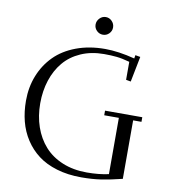

<svg xmlns="http://www.w3.org/2000/svg" viewBox="-95 -968 951 1061"><g transform="rotate(10 380.5 -438.0)"><path d="M58.1 -355Q58.1 -431.2 84 -496.1Q109.9 -561 157.5 -609.1Q205.1 -657.2 277.8 -684.6Q350.6 -711.9 439.9 -711.9Q514.6 -711.9 606.9 -688L609.9 -707L638.2 -702.1L609.9 -559.1L583 -564V-665Q540 -676.8 509.5 -679.9Q479 -683.1 439 -683.1Q366.7 -683.1 309.1 -657.7Q251.5 -632.3 214.4 -587.9Q177.2 -543.5 157.7 -483.6Q138.2 -423.8 138.2 -354Q138.2 -282.7 159.2 -222.2Q180.2 -161.6 220 -116.9Q259.8 -72.3 320.6 -47.1Q381.3 -22 457 -22Q525.4 -22 580.1 -34.2V-350.1H498V-376H707V-350.1H660.2V-22Q593.8 -5.4 543.5 2.2Q493.2 9.8 432.1 9.8Q356.4 9.8 294.4 -8.8Q232.4 -27.3 189 -60.3Q145.5 -93.3 115.7 -139.2Q85.9 -185.1 72 -239.3Q58.1 -293.5 58.1 -355ZM461.9 -835.9Q461.9 -815.9 447.5 -801.5Q433.1 -787.1 413.1 -787.1Q393.1 -787.1 378.4 -801.5Q363.8 -815.9 363.8 -835.9Q363.8 -856 378.4 -871.1Q393.1 -886.2 413.1 -886.2Q433.1 -886.2 447.5 -871.3Q461.9 -856.4 461.9 -835.9Z"/></g></svg>

Font: Dehuti
Style: Book
Weight: 400
Version: Version 1.2